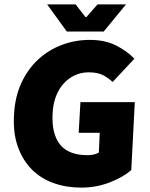

<svg xmlns="http://www.w3.org/2000/svg" viewBox="-20 -844 686 876"><path d="M44 -320Q48 -402 77.5 -465.5Q107 -529 154 -572.5Q201 -616 262 -639Q323 -662 390 -662Q459 -662 509.5 -636.5Q560 -611 593 -576L494 -470Q471 -491 447 -502.5Q423 -514 384 -514Q351 -514 322.5 -501Q294 -488 271.5 -464Q249 -440 235.5 -405Q222 -370 220 -326Q215 -234 253.5 -185Q292 -136 380 -136Q394 -136 407.5 -139Q421 -142 431 -148L435 -238H339L347 -378H595L579 -68Q541 -35 480 -11.5Q419 12 350 12Q283 12 225 -8.5Q167 -29 125.5 -70.5Q84 -112 61.5 -174.5Q39 -237 44 -320ZM555 -824 453 -700H285L195 -824H325L370 -766H374L425 -824Z"/></svg>

Font: Kilde Sans Black
Style: Regular
Weight: 900
Italic angle: -3°
Designer: Paul D. Hunt
Foundry: Adobe Systems Incorporated
Version: Version 1.050;PS Version 1.000;hotconv 1.0.70;makeotf.lib2.5